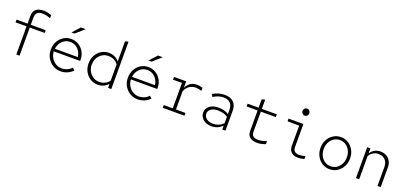

<svg xmlns="http://www.w3.org/2000/svg" viewBox="27 -1769 5946 2808"><g transform="rotate(20 3000.0 -365.0)"><path d="M223 0V-438H52V-481H223V-600Q223 -740 385 -740Q415 -740 444.5 -733.5Q474 -727 505 -716V-666Q468 -682 439 -688Q410 -694 372 -694Q325 -694 299 -669.5Q273 -645 273 -589V-481H505V-438H273V0Z M911 10Q846 10 791.5 -23Q737 -56 704.5 -112.5Q672 -169 672 -240Q672 -311 702.5 -367Q733 -423 785 -456Q837 -489 902 -489Q967 -489 1019 -457Q1071 -425 1101.5 -371Q1132 -317 1132 -250V-231H722Q725 -175 751.5 -131Q778 -87 820.5 -61.5Q863 -36 913 -36Q958 -36 998.5 -53.5Q1039 -71 1066 -102L1101 -70Q1065 -32 1016 -11Q967 10 911 10ZM724 -272H1081Q1076 -321 1051.5 -359.5Q1027 -398 988.5 -420.5Q950 -443 902 -443Q856 -443 818 -421Q780 -399 755.5 -360.5Q731 -322 724 -272ZM870 -579 975 -695H1050L918 -579Z M1490 8Q1425 8 1373 -25Q1321 -58 1290.5 -114Q1260 -170 1260 -240Q1260 -310 1290 -365.5Q1320 -421 1372 -454Q1424 -487 1488 -487Q1538 -487 1579.5 -468Q1621 -449 1651 -412V-725L1701 -737V0H1651V-64Q1621 -28 1579.5 -10Q1538 8 1490 8ZM1498 -38Q1545 -38 1585.5 -57.5Q1626 -77 1651 -112V-363Q1627 -400 1587 -420.5Q1547 -441 1498 -441Q1445 -441 1402.5 -414.5Q1360 -388 1335 -342.5Q1310 -297 1310 -239Q1310 -182 1335 -136.5Q1360 -91 1402.5 -64.5Q1445 -38 1498 -38Z M2111 10Q2046 10 1991.5 -23Q1937 -56 1904.5 -112.5Q1872 -169 1872 -240Q1872 -311 1902.5 -367Q1933 -423 1985 -456Q2037 -489 2102 -489Q2167 -489 2219 -457Q2271 -425 2301.5 -371Q2332 -317 2332 -250V-231H1922Q1925 -175 1951.5 -131Q1978 -87 2020.5 -61.5Q2063 -36 2113 -36Q2158 -36 2198.5 -53.5Q2239 -71 2266 -102L2301 -70Q2265 -32 2216 -11Q2167 10 2111 10ZM1924 -272H2281Q2276 -321 2251.5 -359.5Q2227 -398 2188.5 -420.5Q2150 -443 2102 -443Q2056 -443 2018 -421Q1980 -399 1955.5 -360.5Q1931 -322 1924 -272ZM2070 -579 2175 -695H2250L2118 -579Z M2502 0V-43H2642V-438H2502V-481H2692V-379Q2714 -431 2758 -460Q2802 -489 2860 -489Q2883 -489 2902.5 -485.5Q2922 -482 2948 -473V-426Q2922 -434 2900 -438.5Q2878 -443 2857 -443Q2802 -443 2758 -413Q2714 -383 2692 -327V-43H2840V0Z M3264 10Q3210 10 3169 -9Q3128 -28 3104.5 -61.5Q3081 -95 3081 -138Q3081 -181 3104.5 -213Q3128 -245 3170 -263.5Q3212 -282 3266 -282Q3315 -282 3356 -272Q3397 -262 3429 -239V-301Q3429 -374 3393.5 -410.5Q3358 -447 3290 -447Q3248 -447 3210.5 -435Q3173 -423 3130 -397L3108 -437Q3155 -463 3200 -476Q3245 -489 3292 -489Q3381 -489 3429.5 -442.5Q3478 -396 3478 -310V0H3429V-60Q3396 -26 3354 -8Q3312 10 3264 10ZM3130 -140Q3130 -91 3169 -61.5Q3208 -32 3270 -32Q3317 -32 3356 -48Q3395 -64 3429 -98V-198Q3395 -221 3357 -230.5Q3319 -240 3271 -240Q3208 -240 3169 -212Q3130 -184 3130 -140Z M3975 10Q3899 10 3859 -22.5Q3819 -55 3819 -116V-438H3648V-481H3819V-612L3869 -625V-481H4102V-438H3869V-122Q3869 -77 3895.5 -56.5Q3922 -36 3968 -36Q3998 -36 4031.5 -43Q4065 -50 4102 -65V-17Q4068 -4 4037.5 3Q4007 10 3975 10Z M4491 -602Q4469 -602 4453.5 -618.5Q4438 -635 4438 -657Q4438 -680 4453.5 -696Q4469 -712 4491 -712Q4514 -712 4529 -696Q4544 -680 4544 -657Q4544 -635 4529 -618.5Q4514 -602 4491 -602ZM4611 10Q4543 10 4504.5 -24Q4466 -58 4466 -119V-438H4285V-481H4516V-121Q4516 -78 4540.5 -56.5Q4565 -35 4611 -35Q4631 -35 4652.5 -38Q4674 -41 4705 -50V-5Q4677 3 4655 6.5Q4633 10 4611 10Z M5100 10Q5035 10 4983 -23Q4931 -56 4900.5 -112.5Q4870 -169 4870 -240Q4870 -311 4900.5 -367Q4931 -423 4983 -456Q5035 -489 5100 -489Q5165 -489 5217 -456Q5269 -423 5299.5 -367Q5330 -311 5330 -240Q5330 -169 5299.5 -112.5Q5269 -56 5217 -23Q5165 10 5100 10ZM5100 -36Q5152 -36 5192.5 -62.5Q5233 -89 5256.5 -135.5Q5280 -182 5280 -240Q5280 -298 5256.5 -344Q5233 -390 5192.5 -416.5Q5152 -443 5100 -443Q5049 -443 5008 -416.5Q4967 -390 4943.5 -344Q4920 -298 4920 -240Q4920 -182 4943.5 -135.5Q4967 -89 5008 -62.5Q5049 -36 5100 -36Z M5509 0V-481H5559V-403Q5615 -489 5715 -489Q5769 -489 5809 -466.5Q5849 -444 5871.5 -403Q5894 -362 5894 -308V0H5844V-293Q5844 -364 5805 -404.5Q5766 -445 5701 -445Q5655 -445 5617.5 -422.5Q5580 -400 5559 -360V0Z"/></g></svg>

Font: Red Hat Mono VF Light
Style: Regular
Weight: 300
Monospace: yes
Designer: Pentagram, MCKL
Foundry: Pentagram, MCKL
Version: Version 1.023